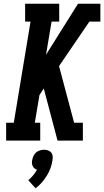

<svg xmlns="http://www.w3.org/2000/svg" viewBox="-20 -755 559 1031"><path d="M13 0V-96H54L144 -639H115V-735H298V-639H257L227 -461L399 -735H519V-639H460L297 -400L378 -96H425V0H289L215 -280L192 -245L167 -96H196V0ZM171 256 132 213Q146 201 158 186.5Q170 172 179 156Q171 154 165 149Q159 144 155.5 136.5Q152 129 151.5 120.5Q151 112 153 104Q155 93 160 82Q165 71 174 63.5Q183 56 194.5 52.5Q206 49 217 49Q228 49 238 52.5Q248 56 254.5 63.5Q261 71 262.5 82Q264 93 262 104Q259 126 251.5 147Q244 168 232 187.5Q220 207 205 224.5Q190 242 171 256Z"/></svg>

Font: Iosevka Slab
Style: Bold Italic
Weight: 700
Italic angle: -9°
Monospace: yes
Designer: Belleve Invis
Foundry: Belleve Invis
Version: Version 11.1.0; ttfautohint (v1.8.3)